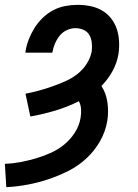

<svg xmlns="http://www.w3.org/2000/svg" viewBox="-49 -548 569 791"><path d="M-23 223 -29 127Q2 126 34 120Q66 114 97 105Q128 96 158.5 82.5Q189 69 215 48Q241 27 259.5 -2Q278 -31 283 -63Q286 -80 285 -98Q284 -116 276 -131Q228 -107 177.5 -92Q127 -77 76 -68L56 -162Q83 -167 110.5 -174.5Q138 -182 165 -191.5Q192 -201 218.5 -212.5Q245 -224 268.5 -242Q292 -260 308 -285Q324 -310 329 -337Q331 -355 329 -372.5Q327 -390 319 -404Q311 -418 295 -425Q279 -432 262 -432Q244 -432 226.5 -424Q209 -416 197 -401Q185 -386 177.5 -368.5Q170 -351 167 -333V-331H56V-336Q60 -361 69.5 -385.5Q79 -410 93 -432.5Q107 -455 126.5 -474Q146 -493 169.5 -505.5Q193 -518 219 -523Q245 -528 270 -528Q297 -528 322.5 -523Q348 -518 370 -505.5Q392 -493 408 -473Q424 -453 432 -429Q440 -405 441.5 -378.5Q443 -352 439 -325Q433 -289 414.5 -255Q396 -221 369 -194Q388 -164 393.5 -126.5Q399 -89 393 -50Q386 -7 363.5 33Q341 73 307 104.5Q273 136 232 156.5Q191 177 148.5 191Q106 205 63 213Q20 221 -23 223Z"/></svg>

Font: Iosevka Term Curly Oblique
Style: Bold
Weight: 700
Italic angle: -9°
Designer: Belleve Invis
Foundry: Belleve Invis
Version: Version 32.3.0